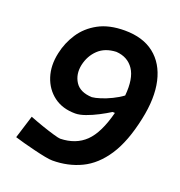

<svg xmlns="http://www.w3.org/2000/svg" viewBox="-129 -810 872 932"><g transform="rotate(20 307.0 -344.0)"><path d="M242.5 12.5Q228.5 12.5 202.8 7.5Q177 2.5 146.5 -5Q116 -12.5 87.2 -20.2Q58.5 -28 39.5 -34L76.5 -153Q108 -140.5 143.5 -128.2Q179 -116 206.8 -108Q234.5 -100 242.5 -100Q322.5 -102 371.8 -149.8Q421 -197.5 449.5 -308.5L437.5 -309Q413 -293.5 382.2 -277.5Q351.5 -261.5 321.5 -250.8Q291.5 -240 269 -240Q203 -240 158.2 -273.5Q113.5 -307 95.2 -363.2Q77 -419.5 92 -487Q104 -543.5 136 -592.2Q168 -641 223 -671Q278 -701 358.5 -701Q452.5 -701 511 -655Q569.5 -609 588.8 -525Q608 -441 583.5 -327Q557 -201.5 508 -127Q459 -52.5 391.5 -20Q324 12.5 242.5 12.5ZM217.5 -471.5Q207 -421 231.5 -382.8Q256 -344.5 318 -342Q335 -343.5 361 -351.8Q387 -360 415.5 -373.8Q444 -387.5 467.5 -405Q476 -494.5 445.5 -540Q415 -585.5 355 -589.5Q297 -587 262.8 -554.2Q228.5 -521.5 217.5 -471.5Z"/></g></svg>

Font: Commissioner Loud SemiBold
Style: Italic
Weight: 600
Italic angle: -12°
Designer: Kostas Bartsokas
Foundry: Kostas Bartsokas
Version: Version 1.000; ttfautohint (v1.8.3)